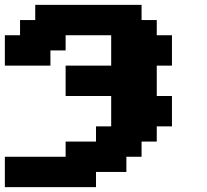

<svg xmlns="http://www.w3.org/2000/svg" viewBox="-20 -645 852 790"><path d="M0 125H375V62.5H500V0H562.5V-62.5H625V-125H687.5V-250H625V-375H687.5V-500H625V-562.5H562.5V-625H125V-562.5H62.5V-500H0V-375H187.5V-437.5H250V-500H437.5V-375H250V-250H437.5V-125H375V-62.5H250V0H0Z"/></svg>

Font: Faithful 32x
Style: Semibold
Weight: 400
Foundry: Faithful Resource Pack
Version: Version 1.0; January 27, 2023